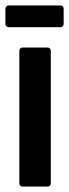

<svg xmlns="http://www.w3.org/2000/svg" viewBox="-32 -686 254 706"><path d="M0 -585.9Q-4.9 -585.9 -8.5 -589.4Q-12.2 -592.8 -12.2 -598.1V-653.8Q-12.2 -659.2 -8.5 -662.6Q-4.9 -666 0 -666H189.9Q195.3 -666 198.7 -662.6Q202.1 -659.2 202.1 -653.8V-598.1Q202.1 -592.8 198.7 -589.4Q195.3 -585.9 189.9 -585.9ZM50.8 0Q45.9 0 42.5 -3.4Q39.1 -6.8 39.1 -12.2V-499Q39.1 -504.4 42.5 -507.8Q45.9 -511.2 50.8 -511.2H143.1Q147.9 -511.2 151.4 -507.8Q154.8 -504.4 154.8 -499V-12.2Q154.8 -6.8 151.4 -3.4Q147.9 0 143.1 0Z"/></svg>

Font: Barlow Condensed SemiBold
Style: Regular
Weight: 600
Width: 3
Designer: Jeremy Tribby
Foundry: Tribby Type
Version: Version 1.422;hotconv 1.0.109;makeotfexe 2.5.65596